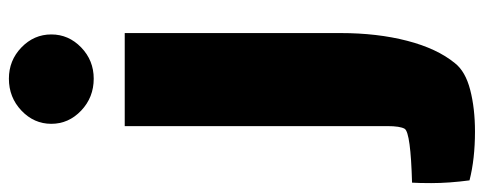

<svg xmlns="http://www.w3.org/2000/svg" viewBox="-414 -466 1062 421"><g transform="rotate(-90 116.5 -255.0)"><path d="M56 -673Q56 -711 85 -738.5Q114 -766 155 -766Q195 -766 223.5 -738.5Q252 -711 252 -673Q252 -635 223.5 -607.5Q195 -580 155 -580Q114 -580 85 -607.5Q56 -635 56 -673ZM51 30V-512H255V-39Q255 42 238 107.5Q221 173 189 212Q171 235 130.5 245.5Q90 256 39 256Q-21 256 -68 244Q-74 199 -74 160Q-74 133 -73 118Q36 115 45 102Q51 92 51 63.5Q51 35 51 30Z"/></g></svg>

Font: Lalezar
Style: Bold
Weight: 700
Designer: Borna Izadpanah
Foundry: Borna Izadpanah
Version: Version 1.003;January 24, 2021;FontCreator 13.0.0.2683 64-bi